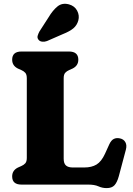

<svg xmlns="http://www.w3.org/2000/svg" viewBox="-20 -971 702 1010"><path d="M362 -610.5 344 -602.5Q331 -597 323 -588Q315 -579 315 -559.5V-136Q315 -111 327 -100.5Q339 -90 362.5 -90H423.5Q462 -90 487.8 -105.5Q513.5 -121 532.5 -162.5L555 -212Q565 -233.5 578.8 -240.2Q592.5 -247 611 -243Q630.5 -239 639.5 -223Q648.5 -207 642 -183L605 -44Q596 -11.5 582.2 3.5Q568.5 18.5 541 18.5Q518 18.5 497.8 9.2Q477.5 0 443 0H93Q44 0 44 -43Q44 -74.5 74 -89.5L92 -97.5Q105 -103 113 -112Q121 -121 121 -140.5V-559.5Q121 -579 113 -588Q105 -597 92 -602.5L74 -610.5Q44 -625.5 44 -657Q44 -700 93 -700H342.5Q392 -700 392 -657Q392 -625.5 362 -610.5ZM235.5 -880Q257.5 -917 282.5 -937.2Q307.5 -957.5 343 -948Q373 -939.5 386 -914.5Q399 -889.5 392 -863.5Q385 -838 366 -822Q347 -806 310.5 -791.5L227 -755Q215 -750.5 202.2 -751.8Q189.5 -753 182.5 -762Q175 -771.5 178 -782.5Q181 -793.5 187.5 -805.5Z"/></svg>

Font: Fraunces 9pt S100
Style: Bold
Weight: 700
Version: Version 1.000; ttfautohint (v1.8.3)